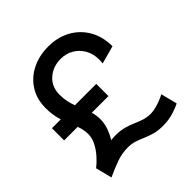

<svg xmlns="http://www.w3.org/2000/svg" viewBox="-197 -882 1043 1043"><g transform="rotate(-45 324.5 -361.0)"><path d="M189 -504.9Q189 -475.1 194.3 -451.2Q199.7 -427.2 207.5 -406.2H371.6V-312.5H244.1Q247.6 -299.3 249.8 -285.2Q252 -271 252 -254.9Q252 -221.7 240.7 -190.4Q229.5 -159.2 213.4 -132.3Q231.9 -134.8 248 -134.8Q286.1 -134.8 314.5 -126.7Q342.8 -118.7 366.2 -108.4Q389.6 -98.1 413.6 -90.1Q437.5 -82 467.3 -82Q487.3 -82 511 -88.6Q534.7 -95.2 554.2 -103.5Q573.7 -111.8 581.5 -116.7L605.5 -22.5Q588.4 -12.7 550.5 -0.5Q512.7 11.7 467.3 11.7Q429.2 11.7 401.1 3.7Q373 -4.4 349.4 -14.6Q325.7 -24.9 301.8 -33Q277.8 -41 248 -41Q203.1 -41 158.2 -24.7Q113.3 -8.3 70.8 11.7L46.9 -82.5Q70.8 -101.1 94.2 -127.4Q117.7 -153.8 133.1 -183.8Q148.4 -213.9 148.4 -243.2Q148.4 -262.2 144.8 -279.3Q141.1 -296.4 135.3 -312.5H31.2V-406.2H99.1Q92.3 -427.2 88.1 -452.4Q84 -477.5 84 -507.8Q84 -576.2 116.2 -627.2Q148.4 -678.2 204.3 -706.3Q260.3 -734.4 331.1 -734.4Q402.3 -734.4 458.3 -703.9Q514.2 -673.3 546.4 -617.9Q578.6 -562.5 578.6 -488.3L474.6 -460Q475.6 -465.3 476.1 -472.2Q476.6 -479 476.6 -488.3Q476.6 -532.7 457.3 -566.7Q438 -600.6 405 -619.9Q372.1 -639.2 331.1 -639.2Q271.5 -639.2 230.2 -602.8Q189 -566.4 189 -504.9Z"/></g></svg>

Font: Giphurs Medium
Style: Regular
Weight: 500
Version: Version 0.920; ttfautohint (v1.8.4.7-5d5b)